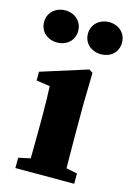

<svg xmlns="http://www.w3.org/2000/svg" viewBox="-126 -779 576 837"><g transform="rotate(15 162.0 -360.5)"><path d="M62.7 -575.4C104 -575.4 139.7 -602.2 139.7 -647.9C139.7 -692.9 104 -720.5 62.7 -720.5C22.7 -720.5 -14.1 -692.9 -14.1 -647.9C-14.1 -602.2 22.7 -575.4 62.7 -575.4ZM260.8 -575.4C302.1 -575.4 337.5 -602.2 337.5 -647.9C337.5 -692.9 302.1 -720.5 260.8 -720.5C220.8 -720.5 183.7 -692.9 183.7 -647.9C183.7 -602.2 220.8 -575.4 260.8 -575.4ZM81.9 0H247.2C245.2 -45 244.2 -148 244.2 -210V-342.7L247.2 -487.8L230.1 -498.5L20.6 -432.1V-392.7L81.9 -383.7C83.9 -343.7 84.9 -312.7 84.9 -257.7V-210C84.9 -148 83.9 -45 81.9 0ZM29.9 0H295.3V-46.5L198.2 -66.5H122.6L29.9 -46.5V0Z"/></g></svg>

Font: Source Serif Variable
Style: Regular
Weight: 389
Designer: Frank Grießhammer
Foundry: Adobe Systems Incorporated
Version: Version 3.001;hotconv 1.0.111;makeotfexe 2.5.65597